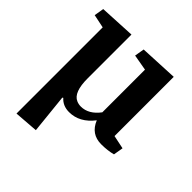

<svg xmlns="http://www.w3.org/2000/svg" viewBox="-201 -694 1069 1069"><g transform="rotate(45 334.0 -159.0)"><path d="M314.9 -57.6Q376 -57.6 422.4 -119.6V-455.6L328.1 -472.2L337.9 -529.8L564 -540.5V-74.2L643.6 -57.6L633.8 0Q593.8 10.7 543.9 10.7Q463.4 10.7 432.1 -66.4Q372.6 10.7 290.5 10.7Q241.2 10.7 211.9 -22.9L207 -20L231 212.4L89.4 223.1V-455.6L9.8 -472.2L19.5 -529.8L231 -540.5V-196.8Q230.5 -85.9 281.2 -64.5Q296.9 -57.6 314.9 -57.6Z"/></g></svg>

Font: NoticiaText-Bold
Style: Bold
Weight: 700
Designer: JM Sole
Foundry: JM Sole
Version: Version 1.003